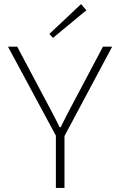

<svg xmlns="http://www.w3.org/2000/svg" viewBox="-20 -918 588 938"><path d="M528 -690 291 -246H258L19 -690H64L235 -368Q244 -351 253 -333Q262 -315 271 -297H277Q285 -315 294.5 -332.5Q304 -350 312 -367L483 -690ZM295 -285V0H253V-285ZM376 -898 402 -868 239 -733 221 -752Z"/></svg>

Font: Exo 2 ExtraLight
Style: Regular
Weight: 250
Designer: Natanael Gama
Foundry: Natanael Gama
Version: Version 2.010